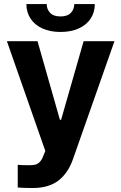

<svg xmlns="http://www.w3.org/2000/svg" viewBox="-20 -735 603 954"><path d="M68.1 196.7V83.9L92.6 85.5Q107.6 85.9 126.8 85.9Q144.5 85.9 156.1 82.9Q167.8 79.9 178.1 69.2Q188.4 58.5 196.1 37.3L205.1 15L14.3 -530.3H166.4L277.7 -139.8H283.6L395.5 -530.3H548.7L341.8 57.9Q317.8 125.5 269.9 162.4Q222 199.2 141.5 199.2Q99 199.2 68.1 196.7ZM280.7 -576.2Q229.4 -576.2 191.2 -593.4Q152.9 -610.6 132 -642.2Q111.1 -673.8 111.1 -714.8H212.1Q212.1 -689.2 228.9 -671.3Q245.8 -653.3 280.7 -653.3Q315.4 -653.3 332 -671Q348.6 -688.7 349.2 -714.8H451.1Q451.1 -673.8 430.2 -642.2Q409.3 -610.6 370.8 -593.4Q332.4 -576.2 280.7 -576.2Z"/></svg>

Font: WEMIX Pretendard Variable
Style: Regular
Weight: 400
Designer: Base glyphs from Inter by Rasmus Andersson; Hangeul glyphs from Noto Sans CJK(Source Han Sans) by Jang Soo-young and Kan
Foundry: Kil Hyung-jin
Version: Version 1.000;Glyphs 3.2 (3208)